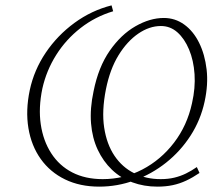

<svg xmlns="http://www.w3.org/2000/svg" viewBox="-20 -689 817 716"><path d="M350 7Q278 7 222.5 -20Q167 -47 132 -96Q97 -145 86 -211Q75 -277 91 -353Q107 -428 150.5 -492.5Q194 -557 257.5 -603.5Q321 -650 396 -669L402 -647Q335 -627 280.5 -584.5Q226 -542 189.5 -484Q153 -426 138 -359Q123 -287 132 -225.5Q141 -164 171 -117.5Q201 -71 249.5 -46Q298 -21 363 -21Q442 -21 511 -57Q580 -93 629 -157Q678 -221 696 -304Q709 -361 705.5 -412.5Q702 -464 685 -504.5Q668 -545 641.5 -568.5Q615 -592 580 -592Q537 -592 495.5 -563.5Q454 -535 422 -483Q390 -431 375 -356Q359 -275 368.5 -213Q378 -151 407 -108Q436 -65 480.5 -43Q525 -21 579 -21Q607 -21 630 -26.5Q653 -32 673.5 -42Q694 -52 714 -66L724 -44Q699 -27 674.5 -15.5Q650 -4 624 1.5Q598 7 567 7Q517 7 473.5 -9Q430 -25 397.5 -56Q365 -87 344.5 -130.5Q324 -174 319.5 -229Q315 -284 329 -349Q347 -439 389 -499.5Q431 -560 485 -591Q539 -622 591 -622Q633 -622 667 -597.5Q701 -573 722.5 -529.5Q744 -486 750.5 -430Q757 -374 743 -310Q728 -241 690.5 -183Q653 -125 599.5 -82.5Q546 -40 482 -16.5Q418 7 350 7Z"/></svg>

Font: Ysabeau Infant ExtraLight
Style: Italic
Weight: 250
Italic angle: -12°
Designer: Christian Thalmann (Catharsis Fonts)
Version: Version 2.001;gftools[0.9.30]; featfreeze: ss01,ss02,lnum